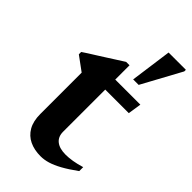

<svg xmlns="http://www.w3.org/2000/svg" viewBox="-225 -768 841 841"><g transform="rotate(45 196.0 -347.0)"><path d="M204 -134.5Q204 -103.5 224.5 -87.2Q245 -71 283 -71Q302.5 -71 325.2 -74.8Q348 -78.5 376 -87V-62.5Q337.5 -34.5 308.2 -18.5Q279 -2.5 255.5 4.5Q232 11.5 210 11.5Q171 11.5 141.5 -2.5Q112 -16.5 95.2 -45.5Q78.5 -74.5 78.5 -119V-375L13 -423V-437.5Q23.5 -445 38.8 -454.5Q54 -464 71.8 -475.2Q89.5 -486.5 108.5 -498.5Q127.5 -510.5 146.5 -522.8Q165.5 -535 183 -546H204V-444ZM154.5 -395.5V-457.5H359.5L350 -395.5ZM259 -513.5 285.5 -706.5H392.5V-696.5L293 -513.5Z"/></g></svg>

Font: Newsreader 36pt SemiBold
Style: Regular
Weight: 600
Designer: Hugues Gentile
Foundry: Production Type
Version: Version 1.003